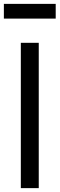

<svg xmlns="http://www.w3.org/2000/svg" viewBox="-24 -971 308 991"><path d="M263.5 -951V-875H-4V-951ZM176 -750V0H83.5V-750Z"/></svg>

Font: Russisch Sans Medium
Style: Regular
Weight: 500
Width: 4
Designer: Michael Sharanda (font) & Cristiano Sobral (main changes)
Foundry: Michael Sharanda
Version: Version 2.00;September 8, 2020;FontCreator 13.0.0.2681 64-bi